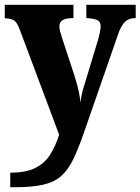

<svg xmlns="http://www.w3.org/2000/svg" viewBox="-22 -556 589 805"><path d="M21 168Q87 168 126.5 148Q166 128 188.5 92Q211 56 226 9L60 -434Q49 -463 36.5 -470.5Q24 -478 3 -479H-2V-536H286V-480H282Q227 -480 227 -446Q227 -436 230 -424Q233 -412 237 -401L291 -236Q302 -201 308 -173.5Q314 -146 315 -126Q318 -149 323 -169.5Q328 -190 333 -204L390 -392Q393 -402 396.5 -418.5Q400 -435 400 -445Q400 -465 386.5 -471.5Q373 -478 344 -480H340V-536H547V-480H544Q518 -480 501.5 -464Q485 -448 472 -409L331 -3Q307 66 285.5 111Q264 156 234.5 182Q205 208 158.5 218.5Q112 229 40 229H21Z"/></svg>

Font: Noto Serif Thai SemiCondensed ExtraBold
Style: Regular
Weight: 800
Width: 4
Designer: Monotype Design Team
Foundry: Monotype Imaging Inc.
Version: Version 2.002; ttfautohint (v1.8.4.7-5d5b)